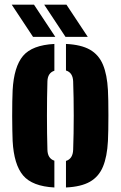

<svg xmlns="http://www.w3.org/2000/svg" viewBox="-20 -799 520 828"><path d="M34.5 -191Q34 -208 33.2 -236.8Q32.5 -265.5 32.5 -298.5Q32.5 -331.5 33 -361.5Q33.5 -391.5 34.5 -410Q40 -511 79.2 -557.8Q118.5 -604.5 214.5 -609.5V-494Q185.5 -484.5 184.5 -448Q182.5 -379 182.5 -300.2Q182.5 -221.5 184.5 -153Q185.5 -115.5 214.5 -106V9.5Q119.5 4.5 79.8 -42.2Q40 -89 34.5 -191ZM264.5 9.5V-105Q294 -114 295.5 -153Q298 -222 298 -300.5Q298 -379 295.5 -448Q294 -486 264.5 -495V-609.5Q329.5 -606.5 367.8 -584.8Q406 -563 424 -520Q442 -477 445.5 -410Q446.5 -393 447 -364Q447.5 -335 447.5 -302Q447.5 -269 447 -239.5Q446.5 -210 445.5 -191Q442 -123.5 424 -80.2Q406 -37 367.8 -15.2Q329.5 6.5 264.5 9.5ZM122.5 -640 30.5 -779H126.5L218.5 -640ZM262.5 -640 170.5 -779H266.5L358.5 -640Z"/></svg>

Font: Big Shoulders Stencil Display Black
Style: Regular
Weight: 900
Designer: Patric King
Foundry: XO Type Co
Version: Version 1.000